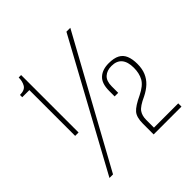

<svg xmlns="http://www.w3.org/2000/svg" viewBox="-163 -714 839 839"><g transform="rotate(-45 257.0 -294.5)"><path d="M69 -236V-519H25V-533Q55 -533 65 -550Q75 -567 75 -591H90V-236ZM45 0 364 -585H388L67 0ZM316 2V-64Q316 -104 332 -122.5Q348 -141 393 -162Q434 -182 447.5 -206.5Q461 -231 461 -265Q461 -302 445 -321Q429 -340 397 -340Q369 -340 352 -324.5Q335 -309 335 -276V-236H313V-270Q313 -316 335.5 -336.5Q358 -357 397 -357Q429 -357 448 -347Q467 -337 475.5 -316.5Q484 -296 484 -266Q484 -236 474.5 -213.5Q465 -191 447.5 -174.5Q430 -158 404 -145Q362 -126 350 -109Q338 -92 338 -66Q338 -54 338 -41.5Q338 -29 338 -18H488V2Z"/></g></svg>

Font: Alumni Sans SC Thin
Style: Regular
Weight: 100
Designer: Robert E. Leuschke
Foundry: Robert E. Leuschke
Version: Version 1.018